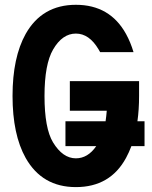

<svg xmlns="http://www.w3.org/2000/svg" viewBox="-20 -762 626 792"><path d="M553.7 -427.2V-366.2Q553.7 -310.1 546.9 -261.7H576.2V-159.2H522Q512.2 -133.3 500 -110.8Q434.6 9.8 293 9.8Q153.8 9.8 85.9 -110.4Q31.7 -207 31.7 -366.2Q31.7 -524.9 85.9 -622.1Q153.8 -742.2 293 -742.2Q433.6 -742.2 500 -621.6Q518.6 -587.9 530.8 -546.9H393.1Q390.1 -552.7 386.7 -558.1Q348.1 -623.5 293 -623.5Q237.3 -623.5 199.2 -558.1Q163.6 -497.1 163.6 -366.2Q163.6 -232.9 198.7 -174.8Q238.8 -108.9 293 -108.9Q342.3 -108.9 377 -159.2H250V-261.7H415.5Q418.5 -282.2 420.4 -305.2H268.1V-427.2Z"/></svg>

Font: Consola Mono
Style: Bold
Weight: 700
Monospace: yes
Designer: Wojciech Kalinowski "wmk69" (wmk69@o2.pl)
Foundry: Wojciech Kalinowski "wmk69" (wmk69@o2.pl)
Version: Version 2.1.0